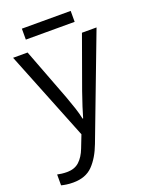

<svg xmlns="http://www.w3.org/2000/svg" viewBox="-167 -756 834 1081"><g transform="rotate(-20 250.5 -215.5)"><path d="M1 -535.2H87.9L206.1 -224.6Q221.2 -183.1 233.2 -147.2Q245.1 -111.3 251.5 -79.6H254.9Q261.7 -104 274.4 -143.8Q287.1 -183.6 301.8 -225.1L413.6 -535.2H501L268.1 78.6Q240.2 152.8 197.5 196.8Q154.8 240.7 80.1 240.7Q57.1 240.7 39.6 238Q22 235.4 9.3 231.9V167Q20 169.4 35.4 171.4Q50.8 173.3 67.4 173.3Q112.3 173.3 140.4 147.7Q168.5 122.1 186 76.2L215.3 1ZM396 -672.4V-606.9H103.5V-672.4Z"/></g></svg>

Font: Open Sans
Style: Regular
Weight: 400
Designer: Monotype Design Team
Foundry: Monotype Imaging Inc.
Version: Version 3.000; ttfautohint (v1.8.4)